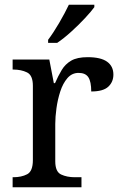

<svg xmlns="http://www.w3.org/2000/svg" viewBox="-20 -786 511 806"><path d="M33 0V-42H36Q70 -42 94 -54.5Q118 -67 118 -114V-426Q118 -470 93.5 -482Q69 -494 36 -494H33V-536H187L206 -437H211Q224 -467 239 -492Q254 -517 279 -531.5Q304 -546 348 -546Q403 -546 429.5 -527Q456 -508 456 -473Q456 -442 434.5 -422Q413 -402 363 -402Q363 -443 351 -461.5Q339 -480 310 -480Q282 -480 263 -458Q244 -436 233 -402Q222 -368 217 -331.5Q212 -295 212 -266V-109Q212 -65 236.5 -53.5Q261 -42 294 -42H322V0ZM182 -619Q204 -648 228.5 -690Q253 -732 269 -766H376V-756Q364 -739 337 -710Q310 -681 278.5 -652.5Q247 -624 220 -606H182Z"/></svg>

Font: Noto Serif Makasar
Style: Regular
Weight: 400
Designer: Sérgio Martins
Version: Version 1.001; ttfautohint (v1.8.4.7-5d5b)